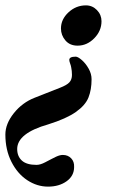

<svg xmlns="http://www.w3.org/2000/svg" viewBox="-27 -517 451 715"><path d="M314 -222Q314 -183 302.5 -154Q291 -125 255.5 -100Q220 -75 153 -54Q37 -21 37 38Q37 65 54.5 81Q72 97 109 97Q123 97 141 87.5Q159 78 165 75Q168 73 182 66.5Q196 60 207 60Q226 60 238 72.5Q250 85 249 105Q249 138 221 158Q193 178 152 178Q111 178 74.5 154Q38 130 15.5 85.5Q-7 41 -7 -16Q-7 -56 24.5 -95.5Q56 -135 102 -153L196 -190Q222 -200 231.5 -210.5Q241 -221 241 -238Q241 -253 238 -267Q237 -273 234 -281Q231 -289 231 -294Q231 -306 255 -306Q263 -306 277.5 -293.5Q292 -281 303 -261.5Q314 -242 314 -222ZM351 -438Q351 -402 324 -374.5Q297 -347 262 -347Q233 -347 216.5 -366.5Q200 -386 200 -411Q200 -445 228 -471Q256 -497 293 -497Q317 -497 334 -479.5Q351 -462 351 -438Z"/></svg>

Font: EB Garamond ExtraBold
Style: Italic
Weight: 800
Italic angle: -17.2°
Designer: Georg Duffner and Octavio Pardo
Foundry: Georg Duffner
Version: Version 1.000